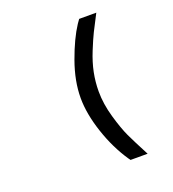

<svg xmlns="http://www.w3.org/2000/svg" viewBox="-135 -754 855 948"><g transform="rotate(-20 293.0 -279.5)"><path d="M388.7 -650.4H478.5Q449.2 -594.7 434.1 -564Q418.9 -533.2 397.5 -480.5Q376 -427.7 366.2 -378.9Q356.4 -330.1 356.4 -280.3Q356.4 -214.8 377 -143.6Q397.5 -72.3 417.5 -29.8Q437.5 12.7 478.5 90.8H388.7Q387.7 88.9 385.7 86.4Q383.8 84 381.8 81.1Q328.1 2 294.9 -97.7Q261.7 -197.3 261.7 -280.3Q261.7 -369.1 297.4 -468.3Q333 -567.4 374 -629.9Q376 -631.8 385.7 -646.5Z"/></g></svg>

Font: Thabit-Bold
Style: Bold
Weight: 700
Designer: Regenerated by Nadim Shaikli
Foundry: MAK Alagha
Version: 0.01